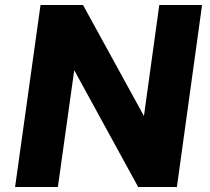

<svg xmlns="http://www.w3.org/2000/svg" viewBox="-20 -743 834 763"><path d="M613 -723 552 -282 310 -723H141L40 0H210L275 -464L529 0H683L783 -723Z"/></svg>

Font: United Sans ExtraBold
Style: Italic
Weight: 800
Italic angle: -8°
Designer: Pablo Impallari, Rodrigo Fuenzalida (Modified by Dan O. Williams)
Version: Version 1.000;PS 001.000;hotconv 1.0.88;makeotf.lib2.5.64775